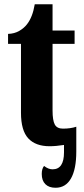

<svg xmlns="http://www.w3.org/2000/svg" viewBox="-20 -680 395 906"><path d="M242 206Q211 206 194 189Q177 172 177 141Q177 116 188 103Q208 119 228 119Q282 119 282 39V4Q244 10 214 10Q148 10 113.5 -27Q79 -64 79 -148V-473H18V-520Q48 -521 70.5 -534Q93 -547 107 -565Q134 -599 144 -660H228V-536H332V-473H228V-159Q228 -112 238.5 -92.5Q249 -73 277 -73Q313 -73 340 -82V35Q340 118 315 162Q290 206 242 206Z"/></svg>

Font: Noto Serif CondExtraBold
Style: Regular
Weight: 800
Width: 3
Designer: Monotype Design Team
Foundry: Monotype Imaging Inc.
Version: Version 1.001